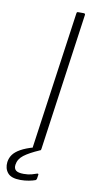

<svg xmlns="http://www.w3.org/2000/svg" viewBox="-140 -786 514 998"><g transform="rotate(10 117.0 -286.5)"><path d="M217 -742Q228 -742 225 -731L124 -11Q123 -4 121.5 -2Q120 0 112 0H89Q82 0 79.5 -2.5Q77 -5 78 -11L180 -733Q181 -739 182.5 -740.5Q184 -742 189 -742ZM-39 89Q-36 67 -23.5 49.5Q-11 32 15.5 17Q42 2 85 -10L117 0Q64 23 36.5 44Q9 65 5 95Q2 115 13.5 125Q25 135 55 135Q79 135 97 130Q115 125 122 122Q127 120 129.5 121.5Q132 123 131 127L128 147Q127 151 125.5 153Q124 155 122 156Q109 161 88 165Q67 169 44 169Q-5 169 -24 146Q-43 123 -39 89Z"/></g></svg>

Font: Libre Franklin Thin Thin
Style: Italic
Weight: 250
Italic angle: -8°
Version: Version 3.000